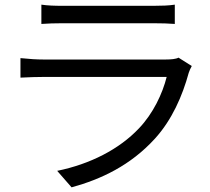

<svg xmlns="http://www.w3.org/2000/svg" viewBox="-20 -765 905 826"><path d="M68 -431C104 -433 142 -434 166 -434H697C679 -362 639 -277 578 -213C493 -123 368 -59 226 -30L288 41C415 6 541 -53 646 -168C720 -249 765 -353 792 -452C794 -459 800 -472 805 -481L748 -517C737 -511 716 -509 693 -509H166C139 -509 105 -511 68 -515ZM158 -662C185 -664 217 -665 248 -665H640C674 -665 708 -664 732 -662V-745C708 -741 673 -740 641 -740H248C216 -740 184 -741 158 -745Z"/></svg>

Font: GenEiGothic-pro-Regular
Style: Regular
Weight: 400
Designer: Ryoko NISHIZUKA (kana & ideographs); Paul D. Hunt (Latin, Greek & Cyrillic); Wenlong ZHANG (bopomofo); Sandoll Communica
Foundry: Adobe Systems Incorporated; o_tamon
Version: Version 1.000.140830